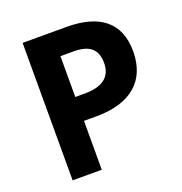

<svg xmlns="http://www.w3.org/2000/svg" viewBox="-129 -825 886 937"><g transform="rotate(-20 314.0 -357.0)"><path d="M583 -491.2C583 -639.2 491.2 -713.9 317.9 -713.9H89.8V0H241.2V-253.9H306.2C483.4 -253.9 583 -337.4 583 -491.2ZM241.2 -589.8H310.1C392.6 -589.8 430.2 -556.6 430.2 -485.8C430.2 -415.5 384.3 -377.9 291 -377.9H241.2Z"/></g></svg>

Font: Noto Reveo Sans
Style: Bold
Weight: 700
Designer: Monotype Design team
Foundry: Monotype Imaging Inc.
Version: Version 1.04